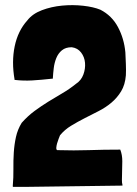

<svg xmlns="http://www.w3.org/2000/svg" viewBox="-20 -731 538 752"><path d="M460 -5Q457 -16 457.5 -27Q458 -38 458 -49Q459 -74 459 -99.5Q459 -125 451 -145Q386 -145 328.5 -143Q271 -141 204 -143Q200 -145 200.5 -152.5Q201 -160 203.5 -169Q206 -178 209.5 -187Q213 -196 215 -201Q233 -223 258.5 -238.5Q284 -254 311.5 -268Q339 -282 366.5 -296Q394 -310 416.5 -329Q439 -348 454.5 -373.5Q470 -399 473 -436Q474 -456 473 -480.5Q472 -505 471 -526Q466 -580 442 -625Q418 -670 373 -693Q346 -704 305.5 -708.5Q265 -713 223 -709Q181 -705 144 -691Q107 -677 87 -651Q50 -610 37.5 -549.5Q25 -489 37 -420V-418H38Q72 -414 106.5 -416Q141 -418 186 -423H187V-425Q188 -443 190.5 -464Q193 -485 200.5 -503.5Q208 -522 222.5 -534Q237 -546 261 -546Q284 -543 297.5 -525.5Q311 -508 313 -485Q315 -462 306.5 -439Q298 -416 278 -403Q252 -382 224.5 -366Q197 -350 169.5 -333Q142 -316 115.5 -296.5Q89 -277 65 -250Q49 -224 42.5 -194.5Q36 -165 34 -133.5Q32 -102 32.5 -69Q33 -36 30 -2Q30 0 31 1H76L456 -4Q460 -4 460 -5Z"/></svg>

Font: Londrina Solid
Style: Regular
Weight: 400
Designer: Marcelo Magalhaes
Foundry: Marcelo Magalhães
Version: Version 1.002